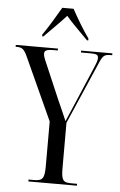

<svg xmlns="http://www.w3.org/2000/svg" viewBox="-64 -973 636 1016"><g transform="rotate(5 253.5 -465.5)"><path d="M132 -781V-771H138C176 -810 219 -851 255 -891C280 -860 348 -794 370 -771H377V-781C349 -819 309 -886 285 -931H225C199 -886 159 -819 132 -781ZM126 0H384V-10H352C308 -10 300 -23 300 -89V-327L445 -661C461 -698 470 -704 502 -704H510V-714H344V-704H397C429 -704 436 -698 436 -682C436 -671 433 -661 420 -630L331 -421C318 -390 302 -353 294 -335C277 -376 263 -406 247 -442L166 -631C155 -656 150 -669 150 -681C150 -697 159 -704 201 -704H221V-714H-3V-704H3C30 -704 42 -697 60 -657L211 -326V-89C211 -23 201 -10 154 -10H126Z"/></g></svg>

Font: Noto Serif Display ExtraCondensed
Style: Regular
Weight: 400
Width: 2
Designer: Monotype Design Team
Foundry: Monotype Imaging Inc.
Version: Version 2.009